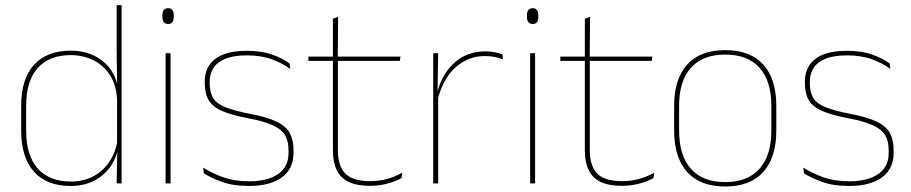

<svg xmlns="http://www.w3.org/2000/svg" viewBox="-20 -684 3397 716"><path d="M243 9.5Q154 9.5 106.5 -43.8Q59 -97 59 -197V-289.5Q59 -389.5 106.8 -442.2Q154.5 -495 244.5 -495Q294.5 -495 334.5 -474.5Q374.5 -454 397.8 -417Q421 -380 421.5 -330H427.5L416.5 -313.5Q413.5 -368.5 389.2 -405Q365 -441.5 327 -460Q289 -478.5 243.5 -478.5Q163.5 -478.5 120.5 -430.2Q77.5 -382 77.5 -289.5V-197Q77.5 -104.5 120.5 -55.8Q163.5 -7 245 -7Q291.5 -7 328 -26.5Q364.5 -46 388 -81Q411.5 -116 418.5 -162.5L427.5 -144H422Q417.5 -101.5 394.5 -66.8Q371.5 -32 333 -11.2Q294.5 9.5 243 9.5ZM415 0 417.5 -130.5 416.5 -138V-346.5L417 -356L415 -494.5V-664.5H433.5V0Z M597.5 0V-485.5H616V0ZM607 -594.5Q596.5 -594.5 591 -601.2Q585.5 -608 585.5 -622V-626.5Q585.5 -640 591 -646.8Q596.5 -653.5 607 -653.5Q617.5 -653.5 622.8 -646.8Q628 -640 628 -626.5V-622Q628 -608 622.8 -601.2Q617.5 -594.5 607 -594.5Z M908.5 9.5Q850 9.5 808.2 -5.5Q766.5 -20.5 740.5 -37.5L737.5 -59Q772.5 -37 813.8 -22.5Q855 -8 909.5 -8Q978 -8 1017 -34.8Q1056 -61.5 1056 -113.5V-123.5Q1056 -157 1043.5 -179Q1031 -201 998.5 -216.2Q966 -231.5 905.5 -243Q844 -254.5 808.5 -270Q773 -285.5 758.2 -310.5Q743.5 -335.5 743.5 -374.5V-379.5Q743.5 -434.5 782.8 -464.5Q822 -494.5 900.5 -494.5Q956.5 -494.5 996.2 -480Q1036 -465.5 1059.5 -447.5L1062.5 -427Q1032 -449 992.8 -463.2Q953.5 -477.5 900 -477.5Q853 -477.5 822.5 -465.8Q792 -454 777 -432Q762 -410 762 -379.5V-374.5Q762 -339.5 775.2 -318.2Q788.5 -297 821 -284Q853.5 -271 910 -260Q974 -248 1009.8 -231.2Q1045.5 -214.5 1060 -188.8Q1074.5 -163 1074.5 -124.5V-113.5Q1074.5 -54 1030.8 -22.2Q987 9.5 908.5 9.5Z M1360 9Q1311.5 9 1281 -5.2Q1250.5 -19.5 1236 -49Q1221.5 -78.5 1221.5 -123V-462.5H1240V-124.5Q1240 -65.5 1267.5 -37Q1295 -8.5 1360.5 -8.5Q1391.5 -8.5 1421.8 -16.2Q1452 -24 1480 -40L1477.5 -20Q1454.5 -7 1423.2 1Q1392 9 1360 9ZM1130 -457V-473H1473.5L1471 -457ZM1221.5 -468V-614L1241 -621.5L1239.5 -468Z M1611 -308.5 1601.5 -320.5 1607 -325Q1623.5 -402 1671.5 -447.2Q1719.5 -492.5 1789.5 -492.5Q1810.5 -492.5 1826.8 -489Q1843 -485.5 1854 -480.5L1855.5 -462.5Q1842.5 -468 1825.5 -471.5Q1808.5 -475 1788 -475Q1726.5 -475 1679.2 -433.2Q1632 -391.5 1611 -308.5ZM1595.5 0V-485.5H1614L1611.5 -335L1614 -332.5V0Z M1957 0V-485.5H1975.5V0ZM1966.5 -594.5Q1956 -594.5 1950.5 -601.2Q1945 -608 1945 -622V-626.5Q1945 -640 1950.5 -646.8Q1956 -653.5 1966.5 -653.5Q1977 -653.5 1982.2 -646.8Q1987.5 -640 1987.5 -626.5V-622Q1987.5 -608 1982.2 -601.2Q1977 -594.5 1966.5 -594.5Z M2299.5 9Q2251 9 2220.5 -5.2Q2190 -19.5 2175.5 -49Q2161 -78.5 2161 -123V-462.5H2179.5V-124.5Q2179.5 -65.5 2207 -37Q2234.5 -8.5 2300 -8.5Q2331 -8.5 2361.2 -16.2Q2391.5 -24 2419.5 -40L2417 -20Q2394 -7 2362.8 1Q2331.5 9 2299.5 9ZM2069.5 -457V-473H2413L2410.5 -457ZM2161 -468V-614L2180.5 -621.5L2179 -468Z M2684.5 11.5Q2591 11.5 2542.5 -42.5Q2494 -96.5 2494 -197.5V-289Q2494 -390 2542.8 -443.5Q2591.5 -497 2684.5 -497Q2777.5 -497 2826.2 -443.5Q2875 -390 2875 -289V-197.5Q2875 -96.5 2826.2 -42.5Q2777.5 11.5 2684.5 11.5ZM2684.5 -5Q2768 -5 2812.2 -54.5Q2856.5 -104 2856.5 -197.5V-289Q2856.5 -382 2812.5 -431.2Q2768.5 -480.5 2684.5 -480.5Q2600.5 -480.5 2556.5 -431.2Q2512.5 -382 2512.5 -289V-197.5Q2512.5 -104 2556.5 -54.5Q2600.5 -5 2684.5 -5Z M3146.5 9.5Q3088 9.5 3046.2 -5.5Q3004.5 -20.5 2978.5 -37.5L2975.5 -59Q3010.5 -37 3051.8 -22.5Q3093 -8 3147.5 -8Q3216 -8 3255 -34.8Q3294 -61.5 3294 -113.5V-123.5Q3294 -157 3281.5 -179Q3269 -201 3236.5 -216.2Q3204 -231.5 3143.5 -243Q3082 -254.5 3046.5 -270Q3011 -285.5 2996.2 -310.5Q2981.5 -335.5 2981.5 -374.5V-379.5Q2981.5 -434.5 3020.8 -464.5Q3060 -494.5 3138.5 -494.5Q3194.5 -494.5 3234.2 -480Q3274 -465.5 3297.5 -447.5L3300.5 -427Q3270 -449 3230.8 -463.2Q3191.5 -477.5 3138 -477.5Q3091 -477.5 3060.5 -465.8Q3030 -454 3015 -432Q3000 -410 3000 -379.5V-374.5Q3000 -339.5 3013.2 -318.2Q3026.5 -297 3059 -284Q3091.5 -271 3148 -260Q3212 -248 3247.8 -231.2Q3283.5 -214.5 3298 -188.8Q3312.5 -163 3312.5 -124.5V-113.5Q3312.5 -54 3268.8 -22.2Q3225 9.5 3146.5 9.5Z"/></svg>

Font: Anek Bangla Thin
Style: Regular
Weight: 250
Designer: Sulekha Rajkumar (Bangla), Yesha Goshar (Latin)
Foundry: Ek Type
Version: Version 1.003